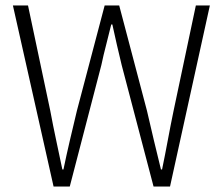

<svg xmlns="http://www.w3.org/2000/svg" viewBox="-20 -679 813 699"><path d="M175 0 27 -659H82L163 -276Q173 -222 184.5 -168.5Q196 -115 207 -62H211Q222 -115 234.5 -168.5Q247 -222 260 -276L361 -659H414L515 -276Q527 -223 540 -169Q553 -115 566 -62H570Q581 -115 591 -169Q601 -223 612 -276L693 -659H744L599 0H539L423 -442Q414 -480 405.5 -516Q397 -552 389 -590H385Q376 -552 366.5 -516Q357 -480 349 -442L234 0Z"/></svg>

Font: Assistant Light
Style: Regular
Weight: 300
Designer: Hebrew By Ben Nathan, Latin by Paul Hunt
Version: Version 3.000